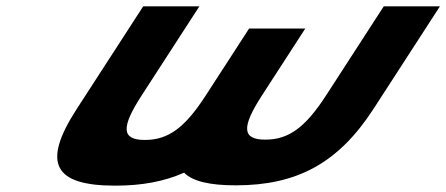

<svg xmlns="http://www.w3.org/2000/svg" viewBox="-20 -570 1406 605"><path d="M608.2 -550H431.2L221.4 -226C110 -54 151.3 15 343.3 15C425.7 15 496.9 2.3 560.1 -25.9C587.1 1.6 641.5 14 722.9 14C914.9 14 1045.6 -55 1157 -227L1366.2 -550H1189.2L1007.9 -270C942.5 -169 890.2 -130 816.2 -130C742.2 -130 740.5 -169 805.9 -270L941.9 -480H764.9L628.2 -269C562.8 -168 510.6 -129 436.6 -129C362.6 -129 360.8 -168 426.2 -269Z"/></svg>

Font: Hussar
Style: BdWodka
Weight: 700
Foundry: Cannot Into Space Fonts
Version: Version 2.00